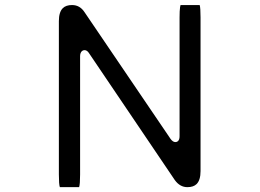

<svg xmlns="http://www.w3.org/2000/svg" viewBox="-20 -735 1040 769"><path d="M783.2 -665Q783.2 -703.6 779.8 -714.8H703.1L701.2 -706.1Q699.2 -692.4 699.2 -665V-189.5Q699.2 -176.3 693.4 -170.4Q689 -166 682.1 -166Q672.4 -166 663.1 -178.7L318.4 -686.5Q299.8 -714.8 268.6 -714.8Q244.1 -714.8 231.4 -702.1Q215.8 -686.5 215.8 -650.4V-36.1Q215.8 3.4 219.7 14.6H296.9Q300.8 2.9 300.8 -36.1V-509.8Q300.8 -522.9 307.6 -529.8Q312 -534.2 318.4 -534.2Q329.1 -534.2 336.9 -521.5L680.2 -13.7Q700.7 14.6 730.5 14.6Q754.9 14.6 767.6 2Q783.2 -13.7 783.2 -49.8Z"/></svg>

Font: YuPearl-Light
Style: Light
Weight: 300
Designer: Max Yao
Foundry: Max-Everyday
Version: Version 1.011; ttfautohint (v1.8.3)